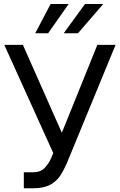

<svg xmlns="http://www.w3.org/2000/svg" viewBox="-20 -958 616 987"><path d="M102.5 9.8V-72.3H148.4Q188 -72.3 209.2 -94.5Q230.5 -116.7 242.2 -143.6L253.9 -170.9L2 -727.5H97.7L297.9 -275.4L480.5 -727.5H574.2L323.2 -118.2Q308.6 -84 289.6 -54.9Q270.5 -25.9 237.8 -8.1Q205.1 9.8 149.4 9.8ZM307.6 -787.1 417 -937.5H510.7L380.9 -787.1ZM161.1 -787.1 240.2 -937.5H333L227.5 -787.1Z"/></svg>

Font: Inter Tight
Style: Regular
Weight: 400
Designer: Rasmus Andersson
Foundry: rsms
Version: Version 3.002